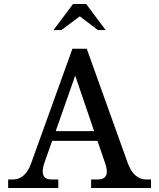

<svg xmlns="http://www.w3.org/2000/svg" viewBox="-20 -945 800 965"><path d="M623 -123 416 -700H344L136 -123C118 -72 87 -43 46 -43H21V0H273V-43H238C197 -43 185 -72 202 -123L242 -237H470L509 -123C527 -71 515 -43 472 -43H438V0H739V-43H713C674 -43 641 -73 623 -123ZM249 -794H289L381 -863L472 -794H511L413 -925H347ZM260 -286 358 -565 453 -286Z"/></svg>

Font: LT Superior Serif Medium
Style: Regular
Weight: 500
Designer: Daniel Lyons
Foundry: LyonsType
Version: Version 2.120;FEAKit 1.0